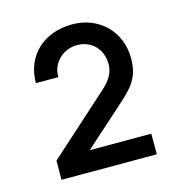

<svg xmlns="http://www.w3.org/2000/svg" viewBox="-77 -799 562 599"><g transform="rotate(-15 204.0 -500.0)"><path d="M358 -270V-336.5H159L282 -446.5C332 -490.5 358 -517.5 358 -580.5C358 -667.5 293.5 -730 207.5 -730C115.5 -730 51 -671 51 -582H123.5C122 -625.5 157.5 -663.5 206 -663.5C252.5 -663.5 285.5 -628.5 285.5 -581C285.5 -557.5 275.5 -533.5 244.5 -506.5L50.5 -332L50 -270Z"/></g></svg>

Font: Manrope SemiBold
Style: Regular
Weight: 600
Designer: Mikhail Sharanda
Foundry: Mikhail Sharanda
Version: Version 4.505